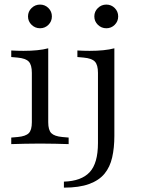

<svg xmlns="http://www.w3.org/2000/svg" viewBox="-20 -638 639 850"><path d="M121 -206.5V-315.3Q121 -350.8 107.3 -365.3Q93.5 -379.8 57.3 -383.1L29.8 -385.5V-414.5Q45.2 -413.7 57.7 -413.3Q70.2 -412.9 83.9 -412.9Q116.9 -412.9 144.8 -415.7Q172.6 -418.5 193.5 -424.2V-414.5V-206.5ZM157.3 -2.4Q119.4 -2.4 89.9 -1.6Q60.5 -0.8 29.8 0V-29L58.9 -31.5Q93.5 -34.7 107.3 -48.4Q121 -62.1 121 -96.8V-206.5H193.5V-96.8Q193.5 -62.1 207.3 -48.4Q221 -34.7 255.6 -31.5L283.9 -29V0Q254 -0.8 224.6 -1.6Q195.2 -2.4 157.3 -2.4ZM157.3 -512.9Q135.5 -512.9 119.8 -528.2Q104 -543.5 104 -565.3Q104 -587.1 119.8 -602.4Q135.5 -617.7 157.3 -617.7Q179 -617.7 194.4 -602.4Q209.7 -587.1 209.7 -565.3Q209.7 -543.5 194.4 -528.2Q179 -512.9 157.3 -512.9ZM413.7 -206.5V-315.3Q413.7 -350.8 400 -365.3Q386.3 -379.8 350 -383.1L322.6 -385.5V-414.5Q337.9 -413.7 350.4 -413.3Q362.9 -412.9 376.6 -412.9Q409.7 -412.9 437.5 -415.7Q465.3 -418.5 486.3 -424.2V-414.5V-206.5ZM262.9 192.7V166.1Q340.3 163.7 377 124.2Q413.7 84.7 413.7 -4.8V-206.5H486.3V-36.3Q486.3 16.1 476.6 58.9Q466.9 101.6 442.7 131Q418.5 160.5 374.6 176.6Q330.6 192.7 262.9 192.7ZM450.8 -512.9Q429 -512.9 413.3 -528.2Q397.6 -543.5 397.6 -565.3Q397.6 -587.1 413.3 -602.4Q429 -617.7 450.8 -617.7Q472.6 -617.7 487.9 -602.4Q503.2 -587.1 503.2 -565.3Q503.2 -543.5 487.9 -528.2Q472.6 -512.9 450.8 -512.9Z"/></svg>

Font: Playfair 5pt SemiExpanded Light Light
Style: Regular
Weight: 300
Version: Version 2.203